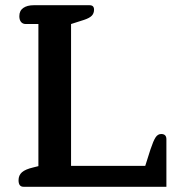

<svg xmlns="http://www.w3.org/2000/svg" viewBox="-20 -715 668 735"><path d="M51 -25Q51 -44 64 -55.5Q77 -67 107 -74L127 -79V-623H79Q67 -623 60.5 -631Q54 -639 54 -653Q54 -674 69 -684.5Q84 -695 109 -695H323Q340 -695 340 -678Q340 -664 331.5 -655Q323 -646 302 -639L252 -623V-80H536L556 -143Q567 -176 575.5 -189Q584 -202 597 -202Q617 -202 617 -182V0H70Q51 0 51 -25Z"/></svg>

Font: Maitree Semibold
Style: Regular
Weight: 600
Designer: CadsonDemak Team
Foundry: CadsonDemak
Version: Version 1.000